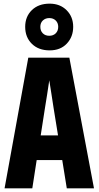

<svg xmlns="http://www.w3.org/2000/svg" viewBox="-20 -1032 540 1052"><path d="M5 0 135 -716H360L495 0H346L321 -155H181L157 0ZM226 -438 203 -290H298L274 -438Q269 -472 262 -516Q255 -560 250 -592Q246 -560 238.5 -516Q231 -472 226 -438ZM252 -756Q191 -756 154.5 -792Q118 -828 118 -885Q118 -941 154.5 -976.5Q191 -1012 252 -1012Q309 -1012 345 -976Q381 -940 381 -885Q381 -830 346 -793Q311 -756 252 -756ZM250 -836Q272 -836 285.5 -849.5Q299 -863 299 -885Q299 -906 285.5 -919.5Q272 -933 250 -933Q229 -933 215 -920Q201 -907 201 -885Q201 -863 214.5 -849.5Q228 -836 250 -836Z"/></svg>

Font: Noto Sans Mono ExtraCondensed Black
Style: Regular
Weight: 900
Width: 2
Designer: Monotype Design Team
Foundry: Monotype Imaging Inc.
Version: Version 2.014